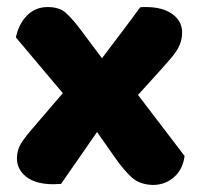

<svg xmlns="http://www.w3.org/2000/svg" viewBox="-20 -513 563 544"><path d="M28 -64Q28 -88 39.5 -106.5Q51 -125 79 -157L158 -249L25 -407Q33 -445 56.5 -469Q80 -493 115 -493Q148 -493 166 -477Q184 -461 206 -432L269 -348Q296 -384 323 -419.5Q350 -455 377 -492Q382 -493 386 -493Q390 -493 394 -493Q441 -493 468.5 -473Q496 -453 496 -421Q496 -408 493 -397Q490 -386 483.5 -374.5Q477 -363 465.5 -349.5Q454 -336 438 -318L371 -244L503 -71Q498 -33 473 -11Q448 11 413 11Q375 10 352.5 -11Q330 -32 309 -62L255 -139L153 8Q148 8 142 8.5Q136 9 132 9Q81 9 54.5 -12Q28 -33 28 -64Z"/></svg>

Font: Baloo Paaji 2 ExtraBold
Style: Regular
Weight: 800
Designer: Shuchita Grover, Noopur Datye and Ek Type
Foundry: Ek Type
Version: Version 1.640;hotconv 1.0.111;makeotfexe 2.5.65597; ttfautoh